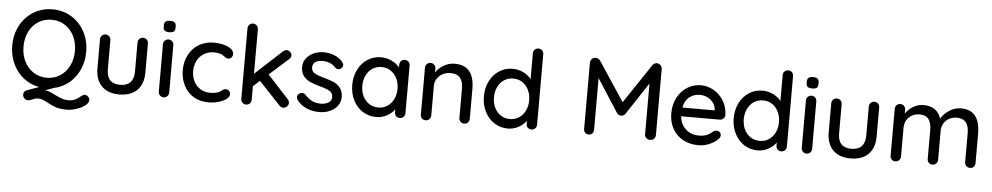

<svg xmlns="http://www.w3.org/2000/svg" viewBox="-45 -1150 9034 1748"><g transform="rotate(5 4472.0 -275.5)"><path d="M785 85Q785 111 753 135Q721 159 675 174Q629 189 591 189Q530 189 492 177Q454 165 413 142Q382 125 362 117.5Q342 110 315 110Q303 110 292.5 113.5Q282 117 272 122Q248 134 227 134Q208 134 194.5 119.5Q181 105 181 87Q181 56 208 46L320 5Q239 -9 176 -59Q113 -109 78 -185Q43 -261 43 -350Q43 -451 86.5 -533Q130 -615 207 -662.5Q284 -710 381 -710Q478 -710 555 -662.5Q632 -615 675.5 -533Q719 -451 719 -350Q719 -262 685.5 -188Q652 -114 592 -64Q532 -14 454 2L378 30Q403 33 423.5 41.5Q444 50 473 65Q509 83 536 92.5Q563 102 596 102Q625 102 646 94Q667 86 686 72Q694 66 704.5 57.5Q715 49 723.5 44.5Q732 40 741 40Q758 40 771.5 53.5Q785 67 785 85ZM381 -85Q449 -85 502.5 -119.5Q556 -154 586 -214.5Q616 -275 616 -350Q616 -425 586 -485.5Q556 -546 502.5 -580.5Q449 -615 381 -615Q313 -615 259.5 -581Q206 -547 176 -486.5Q146 -426 146 -350Q146 -275 176 -214.5Q206 -154 259.5 -119.5Q313 -85 381 -85Z M1272 -476V-210Q1272 -106 1214.5 -48.5Q1157 9 1052 9Q948 9 891 -48.5Q834 -106 834 -210V-476Q834 -496 847.5 -510Q861 -524 881 -524Q902 -524 915.5 -510Q929 -496 929 -476V-210Q929 -79 1052 -79Q1113 -79 1145 -112Q1177 -145 1177 -210V-476Q1177 -496 1190.5 -510Q1204 -524 1224 -524Q1245 -524 1258.5 -510Q1272 -496 1272 -476Z M1456 0Q1436 0 1422.5 -14Q1409 -28 1409 -48V-481Q1409 -501 1422.5 -515Q1436 -529 1456 -529Q1477 -529 1490.5 -515Q1504 -501 1504 -481V-48Q1504 -28 1490.5 -14Q1477 0 1456 0ZM1402 -639V-655Q1402 -679 1415.5 -689Q1429 -699 1457 -699Q1485 -699 1497.5 -688.5Q1510 -678 1510 -655V-639Q1510 -615 1497 -605Q1484 -595 1456 -595Q1427 -595 1414.5 -605.5Q1402 -616 1402 -639Z M2053 -447Q2053 -430 2042 -416.5Q2031 -403 2014 -403Q2001 -403 1993.5 -407Q1986 -411 1973 -420Q1967 -426 1954 -434Q1942 -440 1920 -444Q1898 -448 1880 -448Q1828 -448 1788 -424Q1748 -400 1726 -357.5Q1704 -315 1704 -263Q1704 -210 1725.5 -168Q1747 -126 1786 -102Q1825 -78 1875 -78Q1927 -78 1959 -94Q1966 -98 1978 -107Q1988 -115 1995.5 -119Q2003 -123 2014 -123Q2034 -123 2045.5 -110.5Q2057 -98 2057 -78Q2057 -57 2030.5 -36.5Q2004 -16 1959.5 -3Q1915 10 1864 10Q1788 10 1730 -25.5Q1672 -61 1640.5 -123.5Q1609 -186 1609 -263Q1609 -340 1642 -402.5Q1675 -465 1734 -500.5Q1793 -536 1869 -536Q1948 -536 2000.5 -511Q2053 -486 2053 -447Z M2598 -48Q2598 -28 2582.5 -14.5Q2567 -1 2550 -1Q2528 -1 2515 -17L2318 -226L2258 -172V-48Q2258 -28 2244.5 -14Q2231 0 2211 0Q2190 0 2176.5 -14Q2163 -28 2163 -48V-692Q2163 -712 2176.5 -726Q2190 -740 2211 -740Q2231 -740 2244.5 -726Q2258 -712 2258 -692V-286L2503 -511Q2520 -526 2538 -526Q2555 -526 2569 -511.5Q2583 -497 2583 -481Q2583 -461 2564 -445L2391 -291L2583 -83Q2598 -67 2598 -48Z M2666 -109Q2666 -129 2687 -143Q2697 -150 2710 -150Q2728 -150 2743 -135Q2773 -101 2807.5 -84Q2842 -67 2890 -67Q2928 -68 2957 -84.5Q2986 -101 2986 -138Q2986 -172 2956.5 -190Q2927 -208 2870 -223Q2814 -238 2777 -254.5Q2740 -271 2714.5 -302.5Q2689 -334 2689 -385Q2689 -430 2714.5 -464Q2740 -498 2782.5 -517Q2825 -536 2875 -536Q2923 -536 2970.5 -518Q3018 -500 3048 -463Q3060 -449 3060 -434Q3060 -418 3044 -403Q3034 -394 3019 -394Q3001 -394 2990 -406Q2969 -430 2938.5 -443Q2908 -456 2871 -456Q2833 -456 2806.5 -440.5Q2780 -425 2780 -388Q2781 -353 2810.5 -336Q2840 -319 2901 -303Q2954 -289 2989 -273Q3024 -257 3048 -225.5Q3072 -194 3072 -143Q3072 -96 3045 -61.5Q3018 -27 2974.5 -8.5Q2931 10 2882 10Q2819 10 2765.5 -12Q2712 -34 2675 -82Q2666 -96 2666 -109Z M3663 -482V-48Q3663 -28 3649.5 -14Q3636 0 3615 0Q3594 0 3581 -13.5Q3568 -27 3568 -48V-74Q3542 -39 3497 -14.5Q3452 10 3400 10Q3332 10 3276.5 -25Q3221 -60 3189.5 -122.5Q3158 -185 3158 -263Q3158 -341 3189.5 -403.5Q3221 -466 3276 -501Q3331 -536 3397 -536Q3450 -536 3495.5 -514Q3541 -492 3568 -458V-482Q3568 -503 3581 -517Q3594 -531 3615 -531Q3636 -531 3649.5 -517.5Q3663 -504 3663 -482ZM3572 -263Q3572 -315 3551.5 -357Q3531 -399 3494.5 -423.5Q3458 -448 3411 -448Q3364 -448 3327.5 -424Q3291 -400 3270.5 -358Q3250 -316 3250 -263Q3250 -210 3270.5 -168Q3291 -126 3327.5 -102Q3364 -78 3411 -78Q3458 -78 3494.5 -102Q3531 -126 3551.5 -168Q3572 -210 3572 -263Z M4251 -320V-48Q4251 -28 4237.5 -14Q4224 0 4203 0Q4183 0 4169.5 -14Q4156 -28 4156 -48V-319Q4156 -378 4129 -413Q4102 -448 4041 -448Q4001 -448 3968.5 -430.5Q3936 -413 3917.5 -383.5Q3899 -354 3899 -319V-48Q3899 -28 3885.5 -14Q3872 0 3851 0Q3830 0 3817 -13.5Q3804 -27 3804 -48V-476Q3804 -496 3817.5 -510Q3831 -524 3851 -524Q3872 -524 3885.5 -510Q3899 -496 3899 -476V-441Q3925 -481 3971.5 -508.5Q4018 -536 4071 -536Q4251 -536 4251 -320Z M4866 -692V-48Q4866 -28 4852.5 -14Q4839 0 4818 0Q4797 0 4784 -13.5Q4771 -27 4771 -48V-76Q4746 -40 4700.5 -15Q4655 10 4603 10Q4535 10 4480 -25Q4425 -60 4393 -122.5Q4361 -185 4361 -263Q4361 -341 4392.5 -403.5Q4424 -466 4479 -501Q4534 -536 4600 -536Q4653 -536 4698 -514Q4743 -492 4771 -457V-692Q4771 -713 4784 -726.5Q4797 -740 4818 -740Q4839 -740 4852.5 -726.5Q4866 -713 4866 -692ZM4775 -263Q4775 -315 4754.5 -357.5Q4734 -400 4697.5 -424Q4661 -448 4614 -448Q4567 -448 4530.5 -424Q4494 -400 4473.5 -357.5Q4453 -315 4453 -263Q4453 -210 4473.5 -168Q4494 -126 4530.5 -102Q4567 -78 4614 -78Q4661 -78 4697.5 -102Q4734 -126 4754.5 -168Q4775 -210 4775 -263Z M5952 -653V-48Q5952 -28 5938.5 -14Q5925 0 5903 0Q5881 0 5867 -13.5Q5853 -27 5853 -48V-511L5659 -217Q5652 -208 5641.5 -202Q5631 -196 5620 -197Q5610 -196 5599.5 -202Q5589 -208 5582 -217L5387 -520V-48Q5387 -27 5374.5 -13.5Q5362 0 5341 0Q5321 0 5308.5 -13.5Q5296 -27 5296 -48V-653Q5296 -672 5310 -686.5Q5324 -701 5345 -701Q5357 -701 5368.5 -695Q5380 -689 5387 -679L5624 -320L5864 -679Q5880 -701 5904 -701Q5924 -700 5938 -686.5Q5952 -673 5952 -653Z M6518 -239H6166Q6173 -166 6221.5 -122Q6270 -78 6340 -78Q6388 -78 6418 -92Q6448 -106 6471 -128Q6486 -137 6500 -137Q6517 -137 6528.5 -125Q6540 -113 6540 -97Q6540 -76 6520 -59Q6491 -30 6443 -10Q6395 10 6345 10Q6264 10 6202.5 -24Q6141 -58 6107.5 -119Q6074 -180 6074 -257Q6074 -341 6108.5 -404.5Q6143 -468 6199.5 -502Q6256 -536 6321 -536Q6385 -536 6441 -503Q6497 -470 6531 -412Q6565 -354 6566 -282Q6565 -264 6551 -251.5Q6537 -239 6518 -239ZM6170 -319H6465V-327Q6460 -380 6417.5 -414Q6375 -448 6321 -448Q6265 -448 6224 -416.5Q6183 -385 6170 -319Z M7149 -692V-48Q7149 -28 7135.5 -14Q7122 0 7101 0Q7080 0 7067 -13.5Q7054 -27 7054 -48V-76Q7029 -40 6983.5 -15Q6938 10 6886 10Q6818 10 6763 -25Q6708 -60 6676 -122.5Q6644 -185 6644 -263Q6644 -341 6675.5 -403.5Q6707 -466 6762 -501Q6817 -536 6883 -536Q6936 -536 6981 -514Q7026 -492 7054 -457V-692Q7054 -713 7067 -726.5Q7080 -740 7101 -740Q7122 -740 7135.5 -726.5Q7149 -713 7149 -692ZM7058 -263Q7058 -315 7037.5 -357.5Q7017 -400 6980.5 -424Q6944 -448 6897 -448Q6850 -448 6813.5 -424Q6777 -400 6756.5 -357.5Q6736 -315 6736 -263Q6736 -210 6756.5 -168Q6777 -126 6813.5 -102Q6850 -78 6897 -78Q6944 -78 6980.5 -102Q7017 -126 7037.5 -168Q7058 -210 7058 -263Z M7332 0Q7312 0 7298.5 -14Q7285 -28 7285 -48V-481Q7285 -501 7298.5 -515Q7312 -529 7332 -529Q7353 -529 7366.5 -515Q7380 -501 7380 -481V-48Q7380 -28 7366.5 -14Q7353 0 7332 0ZM7278 -639V-655Q7278 -679 7291.5 -689Q7305 -699 7333 -699Q7361 -699 7373.5 -688.5Q7386 -678 7386 -655V-639Q7386 -615 7373 -605Q7360 -595 7332 -595Q7303 -595 7290.5 -605.5Q7278 -616 7278 -639Z M7955 -476V-210Q7955 -106 7897.5 -48.5Q7840 9 7735 9Q7631 9 7574 -48.5Q7517 -106 7517 -210V-476Q7517 -496 7530.5 -510Q7544 -524 7564 -524Q7585 -524 7598.5 -510Q7612 -496 7612 -476V-210Q7612 -79 7735 -79Q7796 -79 7828 -112Q7860 -145 7860 -210V-476Q7860 -496 7873.5 -510Q7887 -524 7907 -524Q7928 -524 7941.5 -510Q7955 -496 7955 -476Z M8873 -315V-48Q8873 -27 8860 -13.5Q8847 0 8826 0Q8805 0 8791.5 -14Q8778 -28 8778 -48V-314Q8778 -445 8668 -445Q8629 -445 8597.5 -427.5Q8566 -410 8548.5 -380Q8531 -350 8531 -314V-48Q8531 -28 8517.5 -14Q8504 0 8483 0Q8462 0 8449 -13.5Q8436 -27 8436 -48V-315Q8436 -374 8411 -409.5Q8386 -445 8328 -445Q8269 -445 8230.5 -407.5Q8192 -370 8192 -315V-48Q8192 -28 8178.5 -14Q8165 0 8144 0Q8123 0 8110 -13.5Q8097 -27 8097 -48V-476Q8097 -496 8110.5 -510Q8124 -524 8144 -524Q8165 -524 8178.5 -510Q8192 -496 8192 -476V-441Q8218 -480 8261.5 -506.5Q8305 -533 8356 -533Q8480 -533 8517 -423Q8539 -465 8590 -499Q8641 -533 8698 -533Q8873 -533 8873 -315Z"/></g></svg>

Font: Quicksand Medium
Style: Regular
Weight: 500
Designer: Andrew Paglinawan
Foundry: Andrew Paglinawan
Version: Version 3.000